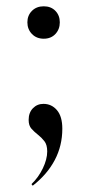

<svg xmlns="http://www.w3.org/2000/svg" viewBox="-20 -429 286 610"><path d="M67 -358Q67 -380 81.5 -394.5Q96 -409 119 -409Q142 -409 156 -394.5Q170 -380 170 -358Q170 -336 156 -321Q142 -306 119 -306Q96 -306 81.5 -321Q67 -336 67 -358ZM80 156Q102 135 116 106Q130 77 130 52Q130 31 121 19.5Q112 8 100.5 -1Q89 -10 80 -20Q71 -30 71 -48Q71 -71 84.5 -85Q98 -99 118 -99Q144 -99 161 -79Q178 -59 178 -20Q178 34 154 79.5Q130 125 84 161Z"/></svg>

Font: Libre Caslon Display
Style: Regular
Weight: 400
Designer: Pablo Impallari, Rodrigo Fuenzalida
Foundry: Pablo Impallari, Rodrigo Fuenzalida
Version: Version 1.002; ttfautohint (v1.5)